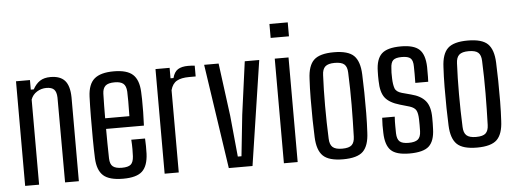

<svg xmlns="http://www.w3.org/2000/svg" viewBox="-51 -944 2954 1097"><g transform="rotate(-5 1425.5 -396.0)"><path d="M53 0V-600H133V-545H150Q167 -576 190.5 -591.5Q214 -607 251 -607Q307 -607 333.5 -577Q360 -547 361 -481V0H282L281 -487Q280 -519 266.5 -533Q253 -547 222 -547Q193 -547 168 -531.5Q143 -516 133 -488V0Z M680 -210H759Q760 -193 760.5 -166Q761 -139 760 -123Q757 -53 724.5 -22.5Q692 8 615 8Q535 8 501 -23Q467 -54 464 -123Q462 -171 461.5 -233.5Q461 -296 461.5 -360Q462 -424 464 -476Q467 -547 502.5 -577.5Q538 -608 614 -608Q690 -608 723.5 -577Q757 -546 760 -478Q761 -467 761.5 -435Q762 -403 761.5 -362Q761 -321 759 -284H542Q542 -243 542.5 -200.5Q543 -158 544 -115Q545 -81 561.5 -68Q578 -55 613 -55Q649 -55 664 -68Q679 -81 681 -115Q682 -130 682 -156Q682 -182 680 -210ZM614 -545Q576 -545 560.5 -530.5Q545 -516 544 -486Q543 -451 542.5 -416.5Q542 -382 542 -345H681Q682 -389 682 -430Q682 -471 681 -486Q679 -519 663 -532Q647 -545 614 -545Z M853 0V-600H934V-540H951Q960 -575 981.5 -588.5Q1003 -602 1040 -602Q1049 -602 1058.5 -601.5Q1068 -601 1078 -600V-538H1041Q995 -538 969.5 -523.5Q944 -509 934 -472V0Z M1221 0 1132 -600H1215L1255 -297L1278 -61H1299L1324 -297L1365 -600H1448L1357 0Z M1524 -720V-800H1629V-720ZM1537 0V-600H1616V0Z M1876 7Q1795 7 1761.5 -25.5Q1728 -58 1725 -133Q1723 -174 1722 -233Q1721 -292 1721.5 -354.5Q1722 -417 1725 -467Q1728 -543 1761.5 -575Q1795 -607 1876 -607Q1958 -607 1991 -574.5Q2024 -542 2027 -467Q2029 -421 2030 -362.5Q2031 -304 2030.5 -244Q2030 -184 2027 -133Q2024 -58 1991 -25.5Q1958 7 1876 7ZM1876 -54Q1916 -54 1931.5 -69Q1947 -84 1948 -116Q1951 -207 1951.5 -298Q1952 -389 1948 -484Q1947 -517 1931 -531.5Q1915 -546 1876 -546Q1838 -546 1821.5 -531Q1805 -516 1804 -482Q1800 -402 1800 -306Q1800 -210 1804 -118Q1805 -84 1821.5 -69Q1838 -54 1876 -54Z M2257 7Q2181 7 2150.5 -23Q2120 -53 2118 -123Q2116 -167 2119 -210H2191Q2189 -179 2189.5 -155.5Q2190 -132 2190 -115Q2191 -81 2206 -67.5Q2221 -54 2257 -54Q2294 -54 2310.5 -67.5Q2327 -81 2328 -115Q2329 -152 2328 -183Q2327 -218 2318 -234.5Q2309 -251 2281 -260L2226 -276Q2167 -293 2142.5 -324.5Q2118 -356 2117 -422Q2116 -452 2117 -476Q2118 -546 2150 -576.5Q2182 -607 2261 -607Q2335 -607 2366.5 -577.5Q2398 -548 2400 -477Q2400 -470 2400 -454Q2400 -438 2400 -420.5Q2400 -403 2399 -392H2325Q2326 -416 2325.5 -443Q2325 -470 2325 -486Q2325 -520 2311 -533Q2297 -546 2261 -546Q2225 -546 2211 -533Q2197 -520 2196 -486Q2195 -477 2194.5 -462Q2194 -447 2195 -429Q2196 -394 2203.5 -372.5Q2211 -351 2243 -342L2295 -328Q2351 -314 2377.5 -281.5Q2404 -249 2404 -185Q2404 -167 2404 -153.5Q2404 -140 2403 -121Q2401 -52 2369 -22.5Q2337 7 2257 7Z M2644 7Q2563 7 2529.5 -25.5Q2496 -58 2493 -133Q2491 -174 2490 -233Q2489 -292 2489.5 -354.5Q2490 -417 2493 -467Q2496 -543 2529.5 -575Q2563 -607 2644 -607Q2726 -607 2759 -574.5Q2792 -542 2795 -467Q2797 -421 2798 -362.5Q2799 -304 2798.5 -244Q2798 -184 2795 -133Q2792 -58 2759 -25.5Q2726 7 2644 7ZM2644 -54Q2684 -54 2699.5 -69Q2715 -84 2716 -116Q2719 -207 2719.5 -298Q2720 -389 2716 -484Q2715 -517 2699 -531.5Q2683 -546 2644 -546Q2606 -546 2589.5 -531Q2573 -516 2572 -482Q2568 -402 2568 -306Q2568 -210 2572 -118Q2573 -84 2589.5 -69Q2606 -54 2644 -54Z"/></g></svg>

Font: Big Shoulders Text
Style: Regular
Weight: 400
Designer: Patric King
Foundry: XO Type Co
Version: Version 1.000; ttfautohint (v1.8.2)